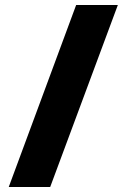

<svg xmlns="http://www.w3.org/2000/svg" viewBox="-20 -749 507 769"><path d="M15 0 285 -729H452L181 0Z"/></svg>

Font: BDO Grotesk Black
Style: Regular
Weight: 900
Designer: Deni Anggara
Foundry: Lokal Container
Version: Version 2.000